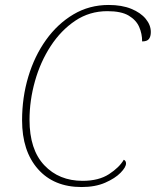

<svg xmlns="http://www.w3.org/2000/svg" viewBox="-20 -744 628 774"><path d="M309 10Q197 10 133 -62.5Q69 -135 69 -259Q69 -351 94 -434.5Q119 -518 165.5 -583Q212 -648 276 -686Q340 -724 418 -724Q471 -724 509 -708.5Q547 -693 567.5 -668Q588 -643 588 -615Q588 -597 580.5 -587Q573 -577 553 -577Q553 -608 541 -635.5Q529 -663 499 -681Q469 -699 413 -699Q341 -699 283.5 -660.5Q226 -622 184.5 -558.5Q143 -495 121 -417Q99 -339 99 -261Q99 -141 158.5 -78Q218 -15 313 -15Q378 -15 419.5 -42Q461 -69 479 -100Q488 -96 488 -85Q488 -70 466 -47.5Q444 -25 404 -7.5Q364 10 309 10Z"/></svg>

Font: Noto Serif Thin
Style: Italic
Weight: 100
Italic angle: -12°
Designer: Monotype Design Team
Foundry: Monotype Imaging Inc.
Version: Version 2.014; ttfautohint (v1.8.4.7-5d5b)